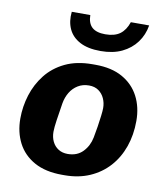

<svg xmlns="http://www.w3.org/2000/svg" viewBox="-84 -814 768 893"><g transform="rotate(10 300.0 -367.0)"><path d="M269 10Q191 10 138.2 -19.2Q85.5 -48.5 59.2 -99.2Q33 -150 33 -214Q33 -271 50 -325.5Q67 -380 101.8 -424.2Q136.5 -468.5 191 -494.8Q245.5 -521 320 -521H333.5Q410.5 -521 462.2 -491.8Q514 -462.5 540.2 -412Q566.5 -361.5 566.5 -296.5Q566.5 -230.5 546.8 -174.5Q527 -118.5 489.8 -77.2Q452.5 -36 399.8 -13Q347 10 281 10ZM278 -90Q322.5 -90 349.5 -118Q376.5 -146 384.5 -186.5Q389.5 -211.5 393.8 -239.5Q398 -267.5 401 -291.5Q404 -315.5 404 -328.5Q404 -353 394.5 -374Q385 -395 366.8 -408Q348.5 -421 321.5 -421Q292 -421 269.2 -407Q246.5 -393 232.5 -369.8Q218.5 -346.5 213.5 -317.5Q206 -272 200.8 -235.8Q195.5 -199.5 195.5 -180Q195.5 -154.5 205.5 -134Q215.5 -113.5 234 -101.8Q252.5 -90 278 -90ZM345.5 -588Q285.5 -588 247.5 -608.2Q209.5 -628.5 193.5 -663.8Q177.5 -699 182.5 -744.5H270Q270.5 -706 291 -687.2Q311.5 -668.5 353.5 -668.5Q397.5 -668.5 423 -687.2Q448.5 -706 461.5 -744.5H548Q540.5 -699 514.5 -663.8Q488.5 -628.5 446.2 -608.2Q404 -588 345.5 -588Z"/></g></svg>

Font: Chivo Mono Medium
Style: Italic
Weight: 500
Italic angle: -8.05°
Monospace: yes
Designer: Hector Gatti
Foundry: Omnibus-Type
Version: Version 1.008